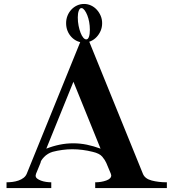

<svg xmlns="http://www.w3.org/2000/svg" viewBox="-20 -966 878 970"><path d="M405 -946Q423 -946 439.5 -938.5Q456 -931 468.5 -917.5Q481 -904 488.5 -886.5Q496 -869 496 -849Q496 -828 488.5 -810.5Q481 -793 468.5 -779.5Q456 -766 439.5 -758.5Q423 -751 405 -751Q386 -751 369.5 -758.5Q353 -766 340.5 -779.5Q328 -793 321 -810.5Q314 -828 314 -849Q314 -869 321 -886.5Q328 -904 340.5 -917.5Q353 -931 369.5 -938.5Q386 -946 405 -946ZM394 -925H391Q383 -925 378 -912Q373 -899 373 -878Q373 -856 377 -836Q381 -816 387 -800.5Q393 -785 400.5 -776Q408 -767 416 -767Q425 -767 429.5 -780.5Q434 -794 434 -816Q434 -836 430.5 -855Q427 -874 421 -889Q415 -904 408 -913.5Q401 -923 394 -925ZM13 -45Q28 -45 43.5 -47Q59 -49 73.5 -54Q88 -59 99 -67.5Q110 -76 115 -88L390 -765H427L702 -88Q712 -63 746.5 -54Q781 -45 823 -45V-16H461V-45Q491 -45 516.5 -54Q542 -63 542 -80Q542 -82 540 -88L517 -143Q511 -157 497 -174Q483 -191 448 -199Q396 -212 345 -212Q320 -212 294.5 -208.5Q269 -205 246 -199Q220 -191 202.5 -172.5Q185 -154 185 -144L162 -88Q160 -82 160 -79Q160 -70 167.5 -64Q175 -58 187 -53.5Q199 -49 213 -47Q227 -45 239 -45V-16H13ZM214 -215Q247 -228 281 -235Q315 -242 350 -242Q385 -242 419 -235Q453 -228 488 -215Q452 -303 419.5 -384Q387 -465 351 -553Z"/></svg>

Font: CatShop
Style: Regular
Weight: 400
Designer: Peter Wiegel
Foundry: Peter Wiegel
Version: Version 1.000 2009 initial release